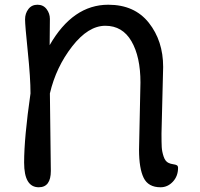

<svg xmlns="http://www.w3.org/2000/svg" viewBox="-20 -780 845 812"><path d="M670 -497 663 -215Q663 -177 664 -158Q665 -139 672 -118Q679 -97 693 -91Q701 -87 712 -85.5Q723 -84 728 -81Q733 -78 733 -70Q733 -35 711 -11.5Q689 12 659 12Q607 12 587.5 -28Q568 -68 568 -147L574 -431Q574 -540 536 -605.5Q498 -671 425.5 -671Q353 -671 285 -583.5Q217 -496 191 -385L195 -57Q195 12 144 12Q82 12 82 -92.5Q82 -197 109 -385Q109 -450 97.5 -561.5Q86 -673 86 -698Q86 -723 100 -741.5Q114 -760 138.5 -760Q163 -760 177 -741.5Q191 -723 191 -700Q191 -677 190.5 -644.5Q190 -612 190 -589Q288 -760 438 -760Q549 -760 609.5 -683.5Q670 -607 670 -497Z"/></svg>

Font: Delius Unicase
Style: Regular
Weight: 400
Designer: Natalia Raices
Foundry: Natalia Raices
Version: Version 1.002